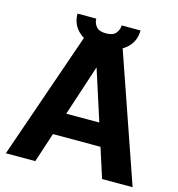

<svg xmlns="http://www.w3.org/2000/svg" viewBox="-118 -920 948 1022"><g transform="rotate(15 356.0 -408.5)"><path d="M7 0 255.9 -718.8H456.6L705.5 0H537.3L355.7 -564.6H354.3L169.1 0ZM163.3 -163.5V-286.7H548V-163.5ZM426.2 -816.8H530.3Q530.1 -753.4 483.2 -714.4Q436.3 -675.3 356.2 -675.6Q276.7 -675.3 229.9 -714.4Q183.1 -753.4 183 -816.8H286.5Q286.3 -792.7 302.3 -773.4Q318.3 -754.1 356.2 -754.3Q393.8 -754.1 409.9 -773.2Q426 -792.4 426.2 -816.8Z"/></g></svg>

Font: Inter Display V
Style: Regular
Weight: 400
Designer: Rasmus Andersson
Foundry: rsms
Version: Version 3.015;git-src